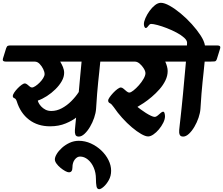

<svg xmlns="http://www.w3.org/2000/svg" viewBox="-76 -948 1587 1365"><path d="M-55 -532 -32 -606Q-27 -620 -19.5 -622.5Q-12 -625 0 -625H733Q761 -625 754 -603L730 -529Q725 -513 714.5 -511.5Q704 -510 681 -510H637Q633 -469 629.5 -435Q626 -401 622 -364.5Q618 -328 614.5 -282.5Q611 -237 607 -174Q605 -145 593.5 -111Q582 -77 564 -46.5Q546 -16 525 3.5Q504 23 484 23Q465 23 460 9.5Q455 -4 456.5 -24Q458 -44 460 -62L465 -112Q440 -91 391 -70.5Q342 -50 280 -50Q192 -50 130.5 -97Q69 -144 43 -228Q37 -246 26 -250Q15 -254 15 -265Q15 -275 25 -290Q35 -305 49.5 -320Q64 -335 78 -345Q92 -355 100 -355Q108 -355 117 -348Q126 -341 134.5 -333.5Q143 -326 151 -326Q161 -326 176 -336Q191 -346 206 -361Q221 -376 231 -392.5Q241 -409 241 -421Q241 -437 231 -457.5Q221 -478 205.5 -494Q190 -510 171 -510H-34Q-62 -510 -55 -532ZM193 -233Q193 -228 199 -216Q205 -204 217 -191Q229 -178 247 -168.5Q265 -159 289 -159Q327 -159 363.5 -178.5Q400 -198 431 -229Q462 -260 484 -294Q489 -350 494 -405Q499 -460 504 -510H352Q363 -492 371.5 -471.5Q380 -451 380 -430Q380 -401 363 -371Q346 -341 318 -313.5Q290 -286 257.5 -265Q225 -244 193 -233Z M629 397Q614 397 610 376.5Q606 356 606 323Q606 280 590.5 244Q575 208 549 186.5Q523 165 493 165Q472 165 455.5 186.5Q439 208 439 242Q439 277 414 277Q404 277 387.5 268Q371 259 354 245Q337 231 325.5 215Q314 199 314 185Q314 169 327.5 146.5Q341 124 365 102.5Q389 81 419.5 67Q450 53 484 53Q529 53 570.5 72Q612 91 644.5 122Q677 153 695.5 190.5Q714 228 714 266Q714 303 697.5 332.5Q681 362 661 379.5Q641 397 629 397Z M626 -532 649 -606Q654 -620 661.5 -622.5Q669 -625 681 -625H1214Q1242 -625 1235 -603L1211 -529Q1206 -513 1195.5 -511.5Q1185 -510 1162 -510H1099Q1107 -492 1111.5 -475Q1116 -458 1116 -443Q1116 -409 1100 -376Q1084 -343 1058 -313.5Q1032 -284 1002.5 -259Q973 -234 946 -216Q919 -198 901 -188Q910 -181 926 -169Q942 -157 961 -145Q980 -133 997 -125Q1014 -117 1023 -117Q1034 -117 1045 -126.5Q1056 -136 1066.5 -145Q1077 -154 1083 -154Q1091 -154 1094 -142.5Q1097 -131 1097 -121Q1097 -100 1084.5 -75Q1072 -50 1053.5 -28Q1035 -6 1014.5 8Q994 22 977 22Q958 22 927.5 4.5Q897 -13 862 -42.5Q827 -72 793.5 -109Q760 -146 733 -186Q717 -209 705 -214.5Q693 -220 693 -233Q693 -242 703.5 -257Q714 -272 729 -288Q744 -304 759 -315Q774 -326 783 -326Q792 -326 802.5 -317Q813 -308 823.5 -299Q834 -290 844 -290Q854 -290 873 -305Q892 -320 911.5 -342Q931 -364 944.5 -387.5Q958 -411 958 -427Q958 -442 946 -461.5Q934 -481 917 -495.5Q900 -510 883 -510H647Q619 -510 626 -532Z M947 -777Q947 -794 958 -819.5Q969 -845 987 -870Q1005 -895 1026 -911.5Q1047 -928 1068 -928Q1093 -928 1130.5 -907Q1168 -886 1209.5 -851.5Q1251 -817 1288 -776Q1325 -735 1350.5 -695.5Q1376 -656 1381 -625H1468Q1496 -625 1489 -603L1466 -529Q1461 -513 1450.5 -511.5Q1440 -510 1417 -510H1379Q1375 -469 1371.5 -435Q1368 -401 1364 -364.5Q1360 -328 1356.5 -282.5Q1353 -237 1349 -174Q1347 -145 1335.5 -111Q1324 -77 1306 -46.5Q1288 -16 1267 3.5Q1246 23 1226 23Q1207 23 1201.5 9.5Q1196 -4 1198 -24Q1200 -44 1202 -62Q1204 -79 1207.5 -110.5Q1211 -142 1215.5 -185Q1220 -228 1225 -280Q1230 -332 1235 -390Q1240 -448 1246 -510H1128Q1100 -510 1107 -532L1131 -606Q1135 -620 1142.5 -622.5Q1150 -625 1162 -625H1253Q1253 -630 1253.5 -635Q1254 -640 1254 -644Q1254 -661 1233 -680Q1212 -699 1179 -716.5Q1146 -734 1110 -748Q1074 -762 1043.5 -770Q1013 -778 998 -778Q991 -778 984.5 -771Q978 -764 972.5 -756.5Q967 -749 961 -749Q954 -749 950.5 -758Q947 -767 947 -777Z"/></svg>

Font: Alkatra
Style: Regular
Weight: 400
Designer: Suman Bhandary
Version: Version 1.100;gftools[0.9.22]